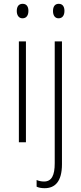

<svg xmlns="http://www.w3.org/2000/svg" viewBox="-20 -746 425 1007"><path d="M99 -726C76 -726 68 -709 68 -688C68 -667 78 -650 98 -650C119 -650 129 -666 129 -689C129 -709 121 -726 99 -726ZM258 -688C258 -667 267 -650 287 -650C308 -650 318 -666 318 -689C318 -709 310 -726 288 -726C266 -726 258 -709 258 -688ZM116 -529H79V0H116ZM214 241C268 241 305 207 305 115V-529H267V110C267 174 251 206 211 206C197 206 183 203 172 198V233C182 238 196 241 214 241Z"/></svg>

Font: Noto Sans Gurmukhi Condensed ExtraLight
Style: Regular
Weight: 200
Width: 3
Designer: Jelle Bosma - Monotype Design Team
Foundry: Monotype Imaging Inc.
Version: Version 2.004